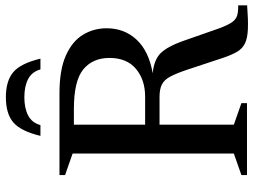

<svg xmlns="http://www.w3.org/2000/svg" viewBox="-130 -772 905 686"><g transform="rotate(-90 323.0 -429.5)"><path d="M40 -650V-670H333Q416 -670 467 -647.2Q518 -624.5 541.2 -586.2Q564.5 -548 564.5 -501.5Q564.5 -438 523.5 -394.2Q482.5 -350.5 404 -337Q452.5 -332 475.8 -308.2Q499 -284.5 518 -231.5L563.5 -101.5Q575.5 -68.5 586.2 -53.5Q597 -38.5 611.2 -34.8Q625.5 -31 646.5 -31.5V0.5Q594.5 4.5 562.2 3.2Q530 2 511 -7Q492 -16 480.8 -35Q469.5 -54 459 -85L416.5 -213.5Q403.5 -252 392.2 -273.5Q381 -295 364.2 -303.8Q347.5 -312.5 319 -312.5H220V-47L297 -20V0H40V-20L117 -47V-623ZM320.5 -364Q380 -364 419.2 -396.5Q458.5 -429 458.5 -491.5Q458.5 -551 417.8 -584.8Q377 -618.5 276 -618.5H220V-364ZM318 -795.5Q279 -795.5 253 -782Q227 -768.5 218.5 -738H180Q197 -808.5 228.2 -835Q259.5 -861.5 318 -861.5Q376.5 -861.5 407.8 -835Q439 -808.5 456 -738H417.5Q409 -768.5 383 -782Q357 -795.5 318 -795.5Z"/></g></svg>

Font: Newsreader Text Medium
Style: Regular
Weight: 500
Designer: Hugues Gentile
Foundry: Production Type
Version: Version 1.002